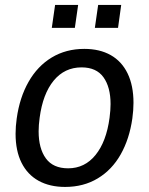

<svg xmlns="http://www.w3.org/2000/svg" viewBox="-20 -728 589 758"><path d="M41.5 -200Q41.5 -228.5 46 -260.5Q57.5 -343 92.8 -405Q128 -467 184.2 -501Q240.5 -535 313 -535Q373.5 -535 417 -510.5Q460.5 -486 483.8 -438Q507 -390 507 -322Q507 -293.5 502.5 -260.5Q491 -179.5 456.5 -118.5Q422 -57.5 366 -23.8Q310 10 237 10Q176.5 10 132.5 -14.2Q88.5 -38.5 65 -85.5Q41.5 -132.5 41.5 -200ZM132.5 -209.5Q132.5 -142 161 -102.8Q189.5 -63.5 249 -63.5Q314.5 -63.5 357.2 -116.2Q400 -169 412.5 -263Q416.5 -293.5 416.5 -317Q416.5 -384 388.5 -423Q360.5 -462 302 -462Q235 -462 192 -409.8Q149 -357.5 136.5 -263Q132.5 -233.5 132.5 -209.5ZM367.5 -708.5H458.5L446 -618H354.5ZM197.5 -708.5H288.5L275.5 -618H184.5Z"/></svg>

Font: 1883 Sans
Style: Italic
Weight: 400
Italic angle: -8°
Designer: 1883 Sans project is a fork of Public Sans.
Version: Version 1.009